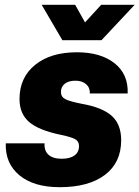

<svg xmlns="http://www.w3.org/2000/svg" viewBox="-20 -767 579 797"><path d="M4 -172H165Q163 -141 181.5 -124.5Q200 -108 236 -108Q270 -108 289 -121.5Q308 -135 308 -161Q308 -180 292.5 -189Q277 -198 234 -207Q141 -226 101 -260.5Q61 -295 61 -356Q61 -445 125.5 -497.5Q190 -550 299 -550Q398 -550 455.5 -504.5Q513 -459 510 -379H353Q354 -403 337.5 -417.5Q321 -432 293 -432Q265 -432 249 -419.5Q233 -407 233 -385Q233 -365 251 -355.5Q269 -346 320 -336Q405 -321 444 -286Q483 -251 483 -185Q483 -92 415.5 -41Q348 10 228 10Q120 10 60.5 -39.5Q1 -89 4 -172ZM153 -747H292L333 -674L400 -747H539L401 -600H239Z"/></svg>

Font: Mona Sans ExtraBold
Style: Italic
Weight: 800
Italic angle: -11.7°
Designer: Deni Anggara
Foundry: GitHub
Version: Version 2.000